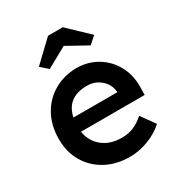

<svg xmlns="http://www.w3.org/2000/svg" viewBox="-181 -884 948 1016"><g transform="rotate(-30 293.0 -376.0)"><path d="M319 10Q236 10 172.5 -24.5Q109 -59 73.5 -119.5Q38 -180 38 -259Q38 -341 72.5 -404Q107 -467 168 -502.5Q229 -538 307 -539Q377 -538 432.5 -504.5Q488 -471 519.5 -412.5Q551 -354 549 -279L548 -235H159Q169 -173 215 -136Q261 -99 332 -99Q369 -99 400.5 -111Q432 -123 468 -154L528 -70Q488 -33 431.5 -11.5Q375 10 319 10ZM308 -430Q185 -430 162 -320H430V-326Q425 -371 390 -400.5Q355 -430 308 -430ZM182 -605 138 -644 262 -762H352L476 -644L432 -605L307 -674Z"/></g></svg>

Font: Readex Pro Medium
Style: Regular
Weight: 500
Designer: Bonnie Shaver-Troup, Thomas Jockin
Foundry: Lexend
Version: Version 1.204; ttfautohint (v1.8.4.7-5d5b)